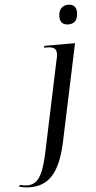

<svg xmlns="http://www.w3.org/2000/svg" viewBox="-200 -790 536 1067"><g transform="rotate(-5 68.0 -256.0)"><path d="M215 -643C244 -643 268 -658 268 -706C268 -740 248 -752 222 -752C191 -752 168 -732 168 -690C168 -656 188 -643 215 -643ZM-76 240C22 240 89 183 127 7L242 -536H71L68 -526H80C117 -526 137 -519 137 -487C137 -476 135 -464 131 -450L32 19C2 171 -26 228 -90 228C-104 228 -123 225 -133 222L-136 232C-120 236 -98 240 -76 240Z"/></g></svg>

Font: Noto Serif Display SemiCondensed
Style: Italic
Weight: 400
Width: 4
Italic angle: -12°
Designer: Monotype Design Team
Foundry: Monotype Imaging Inc.
Version: Version 2.009